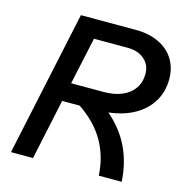

<svg xmlns="http://www.w3.org/2000/svg" viewBox="-104 -795 857 891"><g transform="rotate(15 325.0 -349.0)"><path d="M176 -698H441Q503 -698 550.5 -675.5Q598 -653 623.5 -612Q649 -571 649 -517Q649 -457 621 -410Q593 -363 540.5 -333Q488 -303 416 -295Q485 -235 519.5 -162Q554 -89 559 0H449Q444 -91 402.5 -163.5Q361 -236 279 -291H195L133 0H27ZM371 -381Q421 -381 458.5 -397Q496 -413 516 -442.5Q536 -472 536 -511Q536 -555 505.5 -581.5Q475 -608 424 -608H263L214 -381Z"/></g></svg>

Font: Azeret Mono
Style: Italic
Weight: 400
Italic angle: -12°
Designer: Martin Vácha
Foundry: Displaay
Version: Version 1.000; Glyphs 3.0.3, build 3074